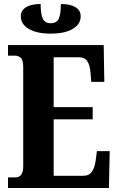

<svg xmlns="http://www.w3.org/2000/svg" viewBox="-20 -939 590 959"><path d="M20 0V-53H57Q96 -53 96 -109V-600Q96 -640 83.5 -650.5Q71 -661 55 -661H20V-714H498L501 -530H436L432 -576Q429 -614 416 -633.5Q403 -653 373 -653H248V-404H443V-343H248V-61H396Q426 -61 440 -83Q454 -105 458 -138L464 -184H528L524 0ZM233 -771Q164 -771 124 -794.5Q84 -818 84 -858Q84 -887 110 -903Q136 -919 183 -919Q183 -869 193.5 -846Q204 -823 233 -823Q263 -823 273.5 -846Q284 -869 284 -919Q331 -919 357 -903Q383 -887 383 -858Q383 -818 343 -794.5Q303 -771 233 -771Z"/></svg>

Font: Noto Serif ExtraCondensed ExtraBold
Style: Regular
Weight: 800
Width: 2
Designer: Monotype Design Team
Foundry: Monotype Imaging Inc.
Version: Version 2.013; ttfautohint (v1.8.4.7-5d5b)